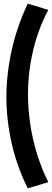

<svg xmlns="http://www.w3.org/2000/svg" viewBox="-20 -915 284 1049"><path d="M132 -895C58 -743 15 -560 15 -385C15 -210 58 -30 132 114L244 80C171 -65 133 -238 133 -399C133 -559 170 -724 244 -861Z"/></svg>

Font: Ranchers
Style: Regular
Weight: 400
Designer: Pablo Impallari, Brenda Gallo
Foundry: Pablo Impallari, Brenda Gallo
Version: Version 1.000